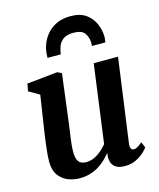

<svg xmlns="http://www.w3.org/2000/svg" viewBox="-124 -924 849 1022"><g transform="rotate(-15 301.0 -413.0)"><path d="M187.5 10Q156 10 125.2 -1.8Q94.5 -13.5 73.8 -41.2Q53 -69 52.5 -117Q52.5 -134.5 54.2 -155.2Q56 -176 58.8 -199.2Q61.5 -222.5 64.8 -246.2Q68 -270 71.5 -292.5L99.5 -475L41 -508.5L48.5 -549L217.5 -566.5L240.5 -555L207 -289Q204.5 -267.5 201.2 -246Q198 -224.5 195.2 -204.5Q192.5 -184.5 191 -167.5Q189.5 -150.5 189.5 -137Q189.5 -109.5 195.5 -93.5Q201.5 -77.5 213.8 -70.8Q226 -64 244 -64Q266 -64 287.5 -73.8Q309 -83.5 327.2 -99.2Q345.5 -115 359.5 -132L417.5 -562.5H551.5L488 -101Q485.5 -82 490.8 -73.2Q496 -64.5 506 -64.5Q515 -64.5 525 -69.8Q535 -75 553 -90L566.5 -59Q561.5 -51 544.5 -34.5Q527.5 -18 500.2 -4.2Q473 9.5 438 9.5Q401.5 9.5 383 -5.5Q364.5 -20.5 362 -46.5Q361.5 -49 361.2 -52.8Q361 -56.5 361.2 -61Q361.5 -65.5 362.2 -70.2Q363 -75 363.5 -79L361.5 -80Q348 -64 331.2 -48Q314.5 -32 293 -18.8Q271.5 -5.5 245.5 2.2Q219.5 10 187.5 10ZM187.5 -653.5Q187.5 -658 187.5 -662Q187.5 -666 188 -670Q188.5 -696.5 199 -725.5Q209.5 -754.5 230.5 -779.8Q251.5 -805 284.2 -820.8Q317 -836.5 363 -836.5Q415.5 -836.5 447.5 -813.2Q479.5 -790 494.5 -754.5Q509.5 -719 509.5 -682Q509 -675 508 -667.2Q507 -659.5 506 -653.5H432Q433 -658.5 433.2 -663.2Q433.5 -668 433 -673.5Q431 -705 415 -726Q399 -747 353.5 -747Q317 -747 297.5 -732Q278 -717 270.2 -695Q262.5 -673 260.5 -653.5Z"/></g></svg>

Font: Merriweather 20pt
Style: Bold Italic
Weight: 700
Italic angle: -7.8°
Version: Version 2.101